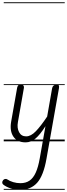

<svg xmlns="http://www.w3.org/2000/svg" viewBox="-38 -1250 593 1698"><path d="M188.5 9Q115 9 80.8 -41.2Q46.5 -91.5 60.5 -173L114 -476Q115 -482 119.8 -491.2Q124.5 -500.5 148 -500.5Q167 -500.5 171 -491Q175 -481.5 173.5 -473L120.5 -170.5Q111 -119 130.5 -81.5Q150 -44 193.5 -44Q235 -44 278.8 -89.2Q322.5 -134.5 379 -219L422.5 -467Q425 -479 429.8 -486.2Q434.5 -493.5 443 -497Q451.5 -500.5 464.5 -500.5Q479 -500.5 482.5 -493.5Q486 -486.5 483.5 -470L373 154.5Q347 302 291.5 365.2Q236 428.5 140.5 428.5Q95.5 428.5 56.5 416Q17.5 403.5 -9 382.5Q-18 375.5 -18.2 364.5Q-18.5 353.5 -10 343Q-4 335 6.8 332.8Q17.5 330.5 27 337Q48 351.5 79 360.8Q110 370 142 370Q190.5 370 223.5 347.2Q256.5 324.5 278.2 276.2Q300 228 313.5 151L364 -134Q315.5 -57.5 275.2 -24.2Q235 9 188.5 9ZM188.5 9Q115 9 80.8 -41.2Q46.5 -91.5 60.5 -173L114 -476Q115 -482 119.8 -491.2Q124.5 -500.5 148 -500.5Q167 -500.5 171 -491Q175 -481.5 173.5 -473L120.5 -170.5Q111 -119 130.5 -81.5Q150 -44 193.5 -44Q235 -44 278.8 -89.2Q322.5 -134.5 379 -219L422.5 -467Q425 -479 429.8 -486.2Q434.5 -493.5 443 -497Q451.5 -500.5 464.5 -500.5Q479 -500.5 482.5 -493.5Q486 -486.5 483.5 -470L373 154.5Q347 302 291.5 365.2Q236 428.5 140.5 428.5Q95.5 428.5 56.5 416Q17.5 403.5 -9 382.5Q-18 375.5 -18.2 364.5Q-18.5 353.5 -10 343Q-4 335 6.8 332.8Q17.5 330.5 27 337Q48 351.5 79 360.8Q110 370 142 370Q190.5 370 223.5 347.2Q256.5 324.5 278.2 276.2Q300 228 313.5 151L364 -134Q315.5 -57.5 275.2 -24.2Q235 9 188.5 9ZM-5 420.5H534.5V428.5H-5ZM-5 -16H534.5V0H-5ZM-5 -505.5H534.5V-497.5H-5ZM-5 -1230H534.5V-1222H-5Z"/></svg>

Font: Edu VIC WA NT Pre Guide
Style: Regular
Weight: 400
Designer: Tina and Corey Anderson, Eben Sorkin, Mirko Velimirovic
Foundry: Google for Education
Version: Version 1.000